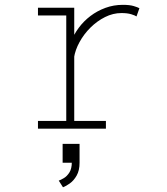

<svg xmlns="http://www.w3.org/2000/svg" viewBox="-20 -532 690 794"><path d="M137 0V-32H254V-468H137V-500H287V-371V-32H418V0ZM286 -293 259.5 -297Q261 -327.5 273 -358.2Q285 -389 305.5 -416.8Q326 -444.5 354 -465.8Q382 -487 416 -499.5Q450 -512 488 -512Q516 -512 532.8 -507Q549.5 -502 556.5 -498L544.5 -464Q539 -468 523 -473Q507 -478 482 -478Q447.5 -478 414.5 -461.5Q381.5 -445 354.2 -418Q327 -391 309 -358.2Q291 -325.5 286 -293ZM240.5 242.5 223 215Q231.5 212 244.2 204.5Q257 197 267 181.2Q277 165.5 277 138.5L309 141Q309 173 297 194Q285 215 268.8 226.5Q252.5 238 240.5 242.5ZM239 141V63H309V141Z"/></svg>

Font: Trispace Thin Thin
Style: Regular
Weight: 250
Version: Version 1.210